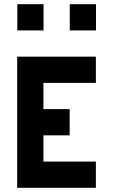

<svg xmlns="http://www.w3.org/2000/svg" viewBox="-20 -1020 540 915"><path d="M186.9 -250H436.9V-125H61.9V-750H436.9V-625H186.9V-500H311.9V-375H186.9ZM62.5 -1000H187.5V-875H62.5ZM312.5 -1000H437.5V-875H312.5Z"/></svg>

Font: Amiga Topaz Unicode Rus
Style: Regular
Weight: 400
Designer: dMG of Trueschool and Divine Stylers
Foundry: dMG of Trueschool and Divine Stylers
Version: Version 1.1